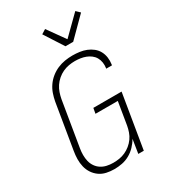

<svg xmlns="http://www.w3.org/2000/svg" viewBox="-233 -1087 1066 1207"><g transform="rotate(-30 300.0 -484.0)"><path d="M232 8Q203 8 175.5 2Q148 -4 126 -19.5Q104 -35 89 -57.5Q74 -80 67.5 -107Q61 -134 61.5 -162.5Q62 -191 67 -220L121 -546Q126 -573 135 -599.5Q144 -626 160.5 -650Q177 -674 200 -692.5Q223 -711 249.5 -722.5Q276 -734 304 -738.5Q332 -743 359 -743Q385 -743 410.5 -739.5Q436 -736 458.5 -727Q481 -718 500 -703Q519 -688 530.5 -667Q542 -646 545.5 -621Q549 -596 545 -570L544 -565H502L503 -569Q506 -589 503 -609Q500 -629 490.5 -645.5Q481 -662 466 -673.5Q451 -685 433 -692Q415 -699 395 -702Q375 -705 355 -705Q333 -705 310.5 -701Q288 -697 266.5 -687Q245 -677 226.5 -661Q208 -645 195 -625.5Q182 -606 174.5 -584Q167 -562 163 -540L109 -214Q105 -191 105 -167.5Q105 -144 110 -122.5Q115 -101 127.5 -82.5Q140 -64 158.5 -52Q177 -40 199.5 -35Q222 -30 246 -30Q268 -30 290 -33.5Q312 -37 333 -46.5Q354 -56 372.5 -71Q391 -86 404.5 -105Q418 -124 425.5 -145.5Q433 -167 437 -189L464 -353H302L309 -392H514L449 0H409L425 -101Q411 -76 390 -54Q369 -32 343 -17.5Q317 -3 288.5 2.5Q260 8 232 8ZM351 -815 262 -953 294 -973 384 -847 515 -976 542 -950 407 -815Z"/></g></svg>

Font: Iosevka XLt Ex Obl
Style: Regular
Weight: 200
Width: 7
Italic angle: -9°
Monospace: yes
Designer: Belleve Invis
Foundry: Belleve Invis
Version: Version 32.5.0; ttfautohint (v1.8.4)